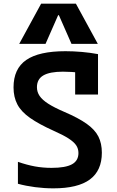

<svg xmlns="http://www.w3.org/2000/svg" viewBox="-20 -1020 640 1050"><path d="M272 10Q222 10 172 3.5Q122 -3 78 -15V-135Q127 -118 170.5 -110Q214 -102 262 -102Q338 -102 373.5 -121.5Q409 -141 409 -183Q409 -207 396.5 -225.5Q384 -244 354.5 -263Q325 -282 273 -305Q193 -341 144.5 -375Q96 -409 75 -449Q54 -489 54 -542Q54 -644 123.5 -692Q193 -740 338 -740Q381 -740 427.5 -736Q474 -732 516 -724V-503H391V-676L416 -622Q395 -625 371 -626.5Q347 -628 324 -628Q252 -628 217 -607.5Q182 -587 182 -543Q182 -517 196.5 -495.5Q211 -474 243.5 -453Q276 -432 332 -408Q409 -375 454 -343Q499 -311 518 -273.5Q537 -236 537 -185Q537 -87 471.5 -38.5Q406 10 272 10ZM85 -780 205 -1000H395L515 -780H371L302 -937H298L229 -780Z"/></svg>

Font: M PLUS Code Latin Expanded SemiBold
Style: Regular
Weight: 600
Width: 7
Designer: Coji Morishita
Foundry: UNDERFOREST DESIGN
Version: Version 1.002; ttfautohint (v1.8.3)